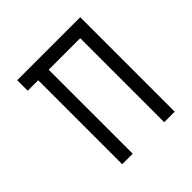

<svg xmlns="http://www.w3.org/2000/svg" viewBox="-154 -685 808 808"><g transform="rotate(-45 250.0 -281.0)"><path d="M125 -500Q125 -500 125 0H187.5Q187.5 0 187.5 -500H375Q375 -500 375 0H437.5V-562.5H62.5V-500Z"/></g></svg>

Font: BFUnifontExMono
Style: Regular
Weight: 500
Version: Version 15.0.06